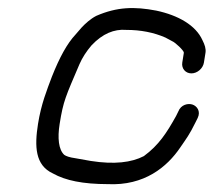

<svg xmlns="http://www.w3.org/2000/svg" viewBox="-20 -483 544 488"><path d="M498.3 -324 502.3 -349C503.8 -358.9 500.6 -369.1 494.5 -381C477.6 -418.7 433.2 -444.1 377.3 -456C322 -466.6 277.6 -465.7 224.7 -442.7C194.5 -427.1 172.7 -394.5 171.9 -395.1C150.6 -372.4 131.2 -336.9 111.9 -288.1C99 -253.6 84.7 -218.9 76.6 -168C67.6 -111 69.1 -63 114.6 -42.1C146.5 -24.2 190.8 -15.1 253.8 -15C346.9 -10.5 404.7 -58.6 438.4 -108.5C453.7 -130.9 461.6 -140.8 476.5 -171.2L482.4 -183C491 -200.7 480.1 -213.7 469.1 -217.3C458.4 -220.8 439.9 -217.7 432.9 -199.1L427.5 -188.1C403.9 -145.8 384 -114.4 345.6 -86.2C314.4 -70 270.6 -64.5 210.8 -73.9C201.7 -75.7 187.9 -78 171.3 -80.9C156.8 -82.9 147.8 -86.1 143.3 -89.4C128.8 -102.8 125.9 -132.2 131.6 -168C140.9 -226.8 147 -237.9 181.9 -319.7C189.2 -336.4 199.5 -352.4 212.7 -367.8C241.2 -398 270.3 -409.1 299.7 -407.1L300.4 -407H301.1C337.3 -407 370.5 -400.6 400.3 -387.6C405.3 -384.9 411 -381.9 417.4 -378.4C425.3 -375.5 448 -353.9 447.3 -349L443.3 -324C440.9 -309 451.4 -296.5 466.5 -296.5C481.5 -296.5 495.9 -309 498.3 -324Z"/></svg>

Font: MewTooHand
Style: BdIta
Weight: 400
Designer: Mew Too, Robert Jablonski
Version: Version 0.77